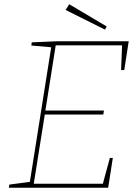

<svg xmlns="http://www.w3.org/2000/svg" viewBox="-20 -887 657 907"><path d="M499 -141H513L491 0H22L24 -15L129 -29L120 -21L223 -671L229 -663L128 -672L130 -687L247 -692H588L567 -556H552L557 -680L564 -673H236L244 -678L193 -356L188 -365H471L468 -346H185L193 -355L139 -16L133 -19H473L464 -12ZM476 -747 290 -840 307 -867 484 -762Z"/></svg>

Font: Bitter Thin
Style: Italic
Weight: 100
Italic angle: -9°
Designer: Sol Matas, and Bitter project Authors
Foundry: Sol Matas
Version: Version 2.002